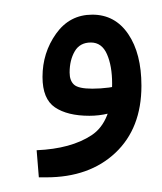

<svg xmlns="http://www.w3.org/2000/svg" viewBox="-20 -242 221 262"><path d="M33 0 30 -37Q77 -39 105 -57.5Q133 -76 133 -128Q133 -152 126 -168Q119 -184 104 -184Q89 -184 82 -172Q75 -160 75 -143Q75 -132 81 -126.5Q87 -121 106 -121Q117 -121 128.5 -122.5Q140 -124 147 -128L150 -97Q140 -90 127.5 -87Q115 -84 102 -84Q72 -84 55 -95.5Q38 -107 38 -137Q38 -170 56.5 -196Q75 -222 106 -222Q137 -222 155 -195.5Q173 -169 173 -125Q173 -67 137.5 -33.5Q102 0 43 0Q39 0 38 0Q37 0 33 0Z"/></svg>

Font: Noto Sans Arabic ExtraCondensed
Style: Regular
Weight: 400
Width: 2
Designer: Monotype Design Team, Nadine Chahine, Nizar Qandah and Khaled Hosny
Foundry: Monotype Imaging Inc.
Version: Version 2.012